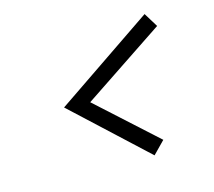

<svg xmlns="http://www.w3.org/2000/svg" viewBox="-78 -688 755 678"><g transform="rotate(-15 299.5 -348.5)"><path d="M408 -103 143 -349 503 -594 535 -542 237 -343 452 -148Z"/></g></svg>

Font: Red Hat Display VF
Style: Italic
Weight: 300
Italic angle: -12°
Designer: Pentagram, MCKL
Foundry: Pentagram, MCKL
Version: Version 1.010